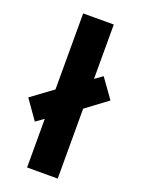

<svg xmlns="http://www.w3.org/2000/svg" viewBox="-167 -825 652 890"><g transform="rotate(20 159.5 -380.0)"><path d="M84 0V-240L45 -212L-22 -307L84 -385V-760H235V-492L273 -519L341 -424L235 -345V0Z"/></g></svg>

Font: Noto Sans Thai Cond ExtBd
Style: Regular
Weight: 800
Width: 3
Designer: Monotype Design Team
Foundry: Monotype Imaging Inc.
Version: Version 2.002; ttfautohint (v1.8.4.7-5d5b)